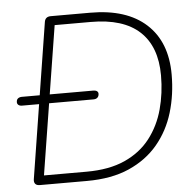

<svg xmlns="http://www.w3.org/2000/svg" viewBox="-51 -757 827 809"><g transform="rotate(-5 362.5 -352.5)"><path d="M284 0H85Q72 0 66 -7Q60 -14 62 -27L166 -682Q169 -705 193 -705H360Q513 -705 596 -629.5Q679 -554 679 -416Q679 -331 656.5 -256Q634 -181 586 -123.5Q538 -66 463.5 -33Q389 0 284 0ZM206 -666 106 -39H286Q382 -39 448.5 -69Q515 -99 556 -152Q597 -205 615.5 -273Q634 -341 634 -416Q634 -538 565 -602Q496 -666 359 -666ZM342 -340H40Q30 -340 24.5 -344.5Q19 -349 19 -356Q19 -367 25.5 -372Q32 -377 42 -377H344Q354 -377 359.5 -373Q365 -369 365 -362Q365 -352 359 -346Q353 -340 342 -340Z"/></g></svg>

Font: Nunito Variable Extra Light
Style: Italic
Weight: 200
Italic angle: -9°
Designer: Vernon Adams
Foundry: Vernon Adams
Version: Version 3.602